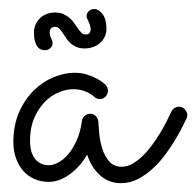

<svg xmlns="http://www.w3.org/2000/svg" viewBox="-20 -400 437 428"><path d="M396 -136.2Q394 -132.3 387.9 -119.9Q381.8 -107.4 372.3 -91.3Q362.8 -75.2 350.1 -57.6Q337.4 -40 321.8 -25.4Q306.2 -10.7 288.1 -1.2Q270 8.3 250 8.3Q221.7 8.3 202.4 -9.8Q183.1 -27.8 174.3 -55.2Q157.7 -27.3 134.8 -11Q111.8 5.4 88.9 5.4Q70.8 5.4 56.2 -1.2Q41.5 -7.8 31.2 -19.8Q21 -31.7 15.4 -47.9Q9.8 -64 9.8 -83Q9.8 -121.1 22.7 -150.1Q35.6 -179.2 55.7 -198.7Q75.7 -218.3 99.9 -228Q124 -237.8 146.5 -237.8Q161.6 -237.8 174.3 -233.6Q187 -229.5 196 -224.6Q205.1 -219.7 210 -215.6Q214.8 -211.4 215.3 -210.9Q220.7 -204.6 220.7 -197.8Q220.7 -190.4 215.3 -184.8Q210 -179.2 202.6 -179.2Q194.8 -179.2 189.5 -184.6Q188.5 -185.5 185.1 -188.2Q181.6 -190.9 175.8 -193.8Q169.9 -196.8 161.9 -199Q153.8 -201.2 143.6 -201.2Q128.4 -201.2 111.3 -194.3Q94.2 -187.5 80.1 -173.1Q65.9 -158.7 56.4 -137Q46.9 -115.2 46.9 -85.4Q46.9 -76.2 48.8 -66.7Q50.8 -57.1 55.7 -49.3Q60.5 -41.5 68.8 -36.6Q77.1 -31.7 89.4 -31.7Q98.1 -31.7 109.6 -37.6Q121.1 -43.5 131.6 -55.7Q142.1 -67.9 150.6 -86.4Q159.2 -105 162.6 -130.4Q163.6 -137.2 168.9 -141.8Q174.3 -146.5 181.6 -146.5Q188.5 -146.5 193.6 -141.1Q198.7 -135.7 199.2 -128.9Q199.7 -119.6 201.2 -102.8Q202.6 -85.9 207.8 -69.3Q212.9 -52.7 223.1 -40.5Q233.4 -28.3 251.5 -28.3Q263.2 -28.3 274.7 -34.7Q286.1 -41 297.1 -51.5Q308.1 -62 318.1 -75.4Q328.1 -88.9 336.4 -102.5Q344.7 -116.2 351.1 -128.9Q357.4 -141.6 361.8 -150.9Q364.3 -156.2 368.9 -159.2Q373.5 -162.1 378.9 -162.1Q387.2 -162.1 392.3 -156Q397.5 -149.9 397.5 -143.1Q397.5 -139.6 396 -136.2ZM217.3 -335Q217.3 -326.2 213.6 -318.4Q210 -310.5 203.6 -304.7Q197.3 -298.8 188.2 -295.4Q179.2 -292 168.5 -292Q158.7 -292 151.4 -294.9Q144 -297.9 138.4 -302.7Q132.8 -307.6 128.9 -313Q125 -318.4 121.6 -323.7Q117.2 -330.6 113 -335.4Q108.9 -340.3 103 -340.3Q98.6 -340.3 95.9 -338.6Q93.3 -336.9 92.3 -335Q91.3 -333 91.1 -330.8Q90.8 -328.6 90.8 -328.1Q90.8 -323.2 92 -319.6Q93.3 -315.9 95.2 -312Q96.2 -310.1 96.7 -308.1Q97.2 -306.2 97.2 -303.7Q97.2 -297.4 92.3 -292.7Q87.4 -288.1 79.6 -288.1Q75.7 -288.1 71.3 -289.8Q66.9 -291.5 63.5 -295.9Q60.1 -300.3 57.9 -308.1Q55.7 -315.9 55.7 -328.1Q55.7 -335.9 58.8 -344Q62 -352.1 67.9 -358.2Q73.7 -364.3 82.5 -368.2Q91.3 -372.1 103 -372.1Q113.3 -372.1 120.6 -368.9Q127.9 -365.7 133.8 -361.1Q139.6 -356.4 143.8 -350.6Q147.9 -344.7 151.4 -339.8Q156.2 -333 160.4 -328.1Q164.6 -323.2 170.4 -323.2Q178.2 -323.2 180.2 -327.4Q182.1 -331.5 182.1 -334Q182.1 -339.8 180.2 -345Q178.2 -350.1 176.3 -354.5Q172.9 -360.4 172.9 -364.3Q172.9 -370.1 177.7 -375Q182.6 -379.9 190.4 -379.9Q199.7 -379.9 208.5 -368.7Q217.3 -357.4 217.3 -335Z"/></svg>

Font: Sacramento
Style: Regular
Weight: 400
Designer: Astigmatic (AOETI)
Foundry: Astigmatic (AOETI)
Version: Version 1.000